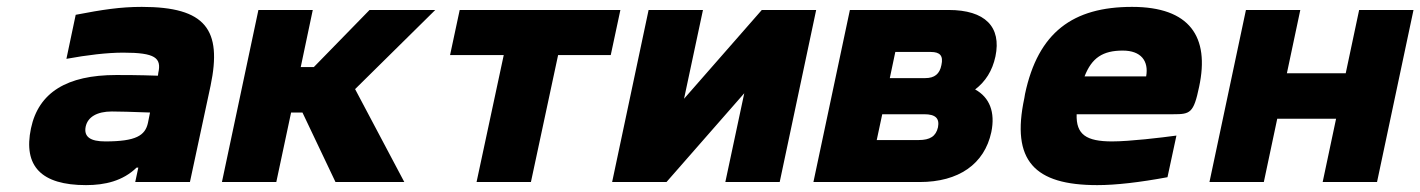

<svg xmlns="http://www.w3.org/2000/svg" viewBox="-20 -529 4128 558"><path d="M392 -509C330 -509 278 -501 200 -486L173 -358C233 -369 291 -376 338 -376C431 -376 450 -361 440 -317L439 -309C382 -311 340 -311 318 -311C174 -311 92 -260 70 -156C47 -46 100 9 230 9C285 9 337 -3 377 -42H382L373 0H532L592 -280C626 -443 578 -509 392 -509ZM229 -161C235 -189 262 -205 305 -205C324 -205 364 -204 416 -202L410 -172C402 -135 375 -118 286 -118C243 -118 223 -131 229 -161Z M731 -500 625 0H783L826 -202H859L955 0H1155L1012 -270L1245 -500H1054L892 -334H854L889 -500Z M1365 0H1523L1602 -369H1755L1783 -500H1316L1288 -369H1444Z M1759 0H1917L2143 -258L2088 0H2246L2352 -500H2194L1968 -242L2023 -500H1865Z M2344 0H2653C2766 0 2841 -52 2861 -145C2873 -203 2856 -246 2814 -269C2844 -292 2864 -323 2873 -365C2891 -451 2843 -500 2737 -500H2450ZM2528 -122 2544 -197H2666C2699 -197 2711 -185 2706 -159C2700 -133 2683 -122 2650 -122ZM2566 -302 2582 -378H2685C2712 -378 2722 -367 2716 -340C2711 -314 2696 -302 2669 -302Z M3465 -277C3496 -422 3438 -509 3270 -509C3098 -509 2997 -435 2959 -256L2957 -244C2918 -62 2986 9 3169 9C3223 9 3292 1 3373 -14L3399 -135C3355 -129 3263 -118 3212 -118C3137 -118 3107 -138 3109 -197H3390C3439 -197 3449 -200 3465 -277ZM3132 -307C3153 -361 3185 -382 3243 -382C3296 -382 3319 -352 3311 -307Z M3495 0H3653L3692 -184H3863L3824 0H3982L4088 -500H3930L3891 -316H3720L3759 -500H3601Z"/></svg>

Font: LT Wave Text Black Italic
Style: Regular
Weight: 900
Designer: Daniel Lyons
Version: Version 2.5 (Glyphs App)